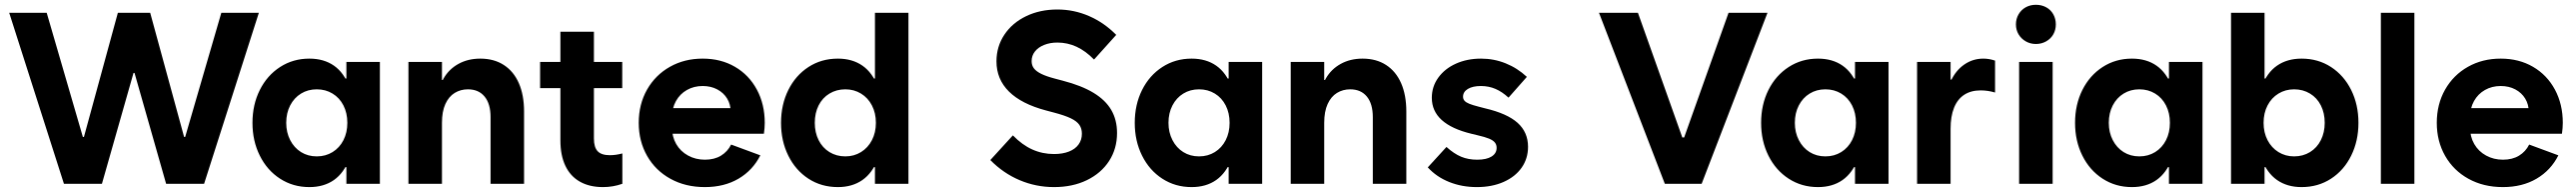

<svg xmlns="http://www.w3.org/2000/svg" viewBox="-20 -760 10660 794"><path d="M18.1 -707H173.3L379.4 0L274.4 -193.8H379.4V0H244.6ZM467.8 -707H569.8L581.5 -629.9V-458.5H487.8L581.5 -629.9L401.9 0H274.4ZM487.8 -629.9 499.5 -707H601.6L794.9 0L689.9 -193.8H794.9V0H667.5ZM896 -707H1051.3L824.7 0H689.9Z M1260.3 13.7Q1192.9 13.7 1139.2 -21Q1085.4 -55.7 1055.2 -116.5Q1024.9 -177.2 1024.9 -252Q1024.9 -327.1 1055.2 -387.7Q1085.4 -448.2 1139.2 -482.9Q1192.9 -517.6 1260.3 -517.6Q1320.3 -517.6 1362.1 -488.5Q1403.8 -459.5 1425.8 -400.1Q1447.8 -340.8 1447.8 -252L1397.9 -435.1H1459.5V-68.8H1397.9L1447.8 -252Q1447.8 -163.1 1425.8 -104Q1403.8 -44.9 1362.1 -15.6Q1320.3 13.7 1260.3 13.7ZM1417.5 -252Q1417.5 -292.5 1401.4 -324Q1385.3 -355.5 1356.4 -373Q1327.6 -390.6 1291 -390.6Q1254.4 -390.6 1225.8 -373Q1197.3 -355.5 1180.9 -324Q1164.6 -292.5 1164.6 -252Q1164.6 -212.4 1180.9 -180.7Q1197.3 -148.9 1225.8 -131.1Q1254.4 -113.3 1291 -113.3Q1327.6 -113.3 1356.4 -131.1Q1385.3 -148.9 1401.4 -180.4Q1417.5 -211.9 1417.5 -252ZM1413.6 0V-101.6L1435.5 -252L1413.6 -385.7V-503.9H1552.2V0Z M1670.4 -503.9H1809.1V0H1670.4ZM1916.5 -390.6Q1886.2 -390.6 1861.8 -375.7Q1837.4 -360.8 1823.2 -329.8Q1809.1 -298.8 1809.1 -252L1793.5 -345.7V-429.2H1824.7L1793.5 -345.7Q1793.5 -396.5 1815.7 -435.3Q1837.9 -474.1 1877.4 -495.8Q1917 -517.6 1967.8 -517.6Q2024.4 -517.6 2065.2 -491.2Q2106 -464.8 2127.4 -415.8Q2148.9 -366.7 2148.9 -298.8V0H2010.3V-275.4Q2010.3 -330.6 1985.6 -360.6Q1960.9 -390.6 1916.5 -390.6Z M2215.3 -503.9H2555.2V-395.5H2215.3ZM2299.3 -179.2V-628.9H2438V-187Q2438 -150.9 2453.6 -134.5Q2469.2 -118.2 2503.9 -118.2Q2528.8 -118.2 2555.7 -125.5V0Q2517.1 13.7 2475.6 13.7Q2419.4 13.7 2379.9 -8.8Q2340.3 -31.2 2319.8 -74.5Q2299.3 -117.7 2299.3 -179.2Z M2623.5 -252Q2623.5 -328.8 2657.9 -389.4Q2692.4 -449.9 2752.5 -483.7Q2812.6 -517.6 2888.1 -517.6Q2963.6 -517.6 3021.8 -483.7Q3079.9 -449.9 3112.4 -389.4Q3145 -328.8 3145 -252Q3145 -231.3 3141.5 -206.9H2704.9V-312.9H3011L3004 -298Q3004 -328.1 2989.5 -352.2Q2974.9 -376.3 2948.5 -390.3Q2922.2 -404.3 2888.1 -404.3Q2851.8 -404.3 2822.9 -387.9Q2793.9 -371.5 2777.5 -342Q2761 -312.5 2761 -273.7V-234.4Q2761 -194.8 2778.6 -164.3Q2796.2 -133.9 2827.6 -116.8Q2859 -99.6 2897.3 -99.6Q2936.5 -99.6 2963.9 -116.3Q2991.3 -133 3005.9 -162.2L3126.7 -117.6Q3095.7 -55.9 3036.6 -21.1Q2977.4 13.7 2897 13.7Q2817 13.7 2754.8 -20.6Q2692.7 -54.8 2658.1 -115.4Q2623.5 -176.1 2623.5 -252Z M3739.7 -707H3601.1V-385.7L3623 -252L3601.1 -101.6V0H3739.7ZM3585.4 -68.8H3647V-435.1H3585.4L3635.3 -252Q3635.3 -340.8 3613.3 -400.1Q3591.3 -459.5 3549.3 -488.5Q3507.3 -517.6 3447.8 -517.6Q3379.4 -517.6 3326 -482.9Q3272.5 -448.2 3242.5 -387.7Q3212.4 -327.1 3212.4 -252Q3212.4 -177.2 3242.4 -116.5Q3272.5 -55.7 3325.9 -21Q3379.4 13.7 3447.8 13.7Q3507.3 13.7 3549.3 -15.6Q3591.3 -44.9 3613.3 -104Q3635.3 -163.1 3635.3 -252ZM3352.1 -252Q3352.1 -292.5 3367.9 -324Q3383.8 -355.5 3412.8 -373Q3441.9 -390.6 3478.6 -390.6Q3514.6 -390.6 3543.4 -373Q3572.3 -355.5 3588.6 -324Q3605 -292.5 3605 -252Q3605 -211.9 3588.6 -180.4Q3572.3 -148.9 3543.4 -131.1Q3514.6 -113.3 3478.6 -113.3Q3441.9 -113.3 3412.8 -131.1Q3383.8 -148.9 3367.9 -180.6Q3352.1 -212.3 3352.1 -252Z M4078.6 -98.1 4171.9 -200.2Q4210.4 -160.6 4252.4 -141.8Q4294.4 -123 4342.3 -123Q4377.9 -123 4404.1 -133.3Q4430.2 -143.6 4443.8 -162.6Q4457.5 -181.6 4457.5 -207Q4457.5 -228.5 4447 -243.7Q4436.5 -258.8 4411.6 -270.8Q4386.7 -282.7 4342.3 -294.4L4309.1 -303.2Q4207.5 -330.1 4155.8 -381.3Q4104 -432.6 4104 -506.3Q4104 -567.4 4136.7 -616.5Q4169.4 -665.5 4226.8 -693.1Q4284.2 -720.7 4356 -720.7Q4424.8 -720.7 4487.5 -693.4Q4550.3 -666 4599.6 -615.7L4507.8 -513.7Q4473.1 -549.3 4435.5 -566.7Q4397.9 -584 4356 -584Q4325.7 -584 4301.3 -574.2Q4276.9 -564.5 4263.2 -547.1Q4249.5 -529.8 4249.5 -507.3Q4249.5 -489.7 4259 -477.3Q4268.6 -464.8 4289.3 -454.6Q4310.1 -444.3 4345.2 -435.1L4378.4 -426.3Q4456.1 -406.2 4505.6 -376.2Q4555.2 -346.2 4579.1 -305.2Q4603 -264.2 4603 -210Q4603 -145 4570.1 -94.2Q4537.1 -43.5 4478 -14.9Q4418.9 13.7 4342.3 13.7Q4267.6 13.7 4200 -14.9Q4132.3 -43.5 4078.6 -98.1Z M4911.6 13.7Q4844.2 13.7 4790.5 -21Q4736.8 -55.7 4706.5 -116.5Q4676.3 -177.2 4676.3 -252Q4676.3 -327.1 4706.5 -387.7Q4736.8 -448.2 4790.5 -482.9Q4844.2 -517.6 4911.6 -517.6Q4971.7 -517.6 5013.4 -488.5Q5055.2 -459.5 5077.1 -400.1Q5099.1 -340.8 5099.1 -252L5049.3 -435.1H5110.8V-68.8H5049.3L5099.1 -252Q5099.1 -163.1 5077.1 -104Q5055.2 -44.9 5013.4 -15.6Q4971.7 13.7 4911.6 13.7ZM5068.8 -252Q5068.8 -292.5 5052.7 -324Q5036.6 -355.5 5007.8 -373Q4979 -390.6 4942.4 -390.6Q4905.8 -390.6 4877.2 -373Q4848.6 -355.5 4832.3 -324Q4815.9 -292.5 4815.9 -252Q4815.9 -212.4 4832.3 -180.7Q4848.6 -148.9 4877.2 -131.1Q4905.8 -113.3 4942.4 -113.3Q4979 -113.3 5007.8 -131.1Q5036.6 -148.9 5052.7 -180.4Q5068.8 -211.9 5068.8 -252ZM5064.9 0V-101.6L5086.9 -252L5064.9 -385.7V-503.9H5203.6V0Z M5321.8 -503.9H5460.4V0H5321.8ZM5567.9 -390.6Q5537.6 -390.6 5513.2 -375.7Q5488.8 -360.8 5474.6 -329.8Q5460.4 -298.8 5460.4 -252L5444.8 -345.7V-429.2H5476.1L5444.8 -345.7Q5444.8 -396.5 5467 -435.3Q5489.3 -474.1 5528.8 -495.8Q5568.4 -517.6 5619.1 -517.6Q5675.8 -517.6 5716.6 -491.2Q5757.3 -464.8 5778.8 -415.8Q5800.3 -366.7 5800.3 -298.8V0H5661.6V-275.4Q5661.6 -330.6 5637 -360.6Q5612.3 -390.6 5567.9 -390.6Z M5889.1 -67.8 5966.4 -152.3Q5997.6 -124.2 6027.1 -111.9Q6056.6 -99.6 6093.6 -99.6Q6132.1 -99.6 6153 -112.7Q6174 -125.7 6174 -148.6Q6174 -161.6 6166.7 -170.6Q6159.5 -179.7 6142.7 -186.7Q6126 -193.6 6094.2 -200.9L6069.3 -206.9Q5987.9 -226.6 5946.8 -263.7Q5905.8 -300.8 5905.8 -355.7Q5905.8 -401.9 5932.6 -439Q5959.4 -476.1 6005.8 -496.9Q6052.2 -517.6 6109.5 -517.6Q6162.8 -517.6 6211.3 -498.1Q6259.8 -478.7 6299.1 -442.1L6223.2 -356.2Q6196.7 -380.6 6169.1 -392.4Q6141.5 -404.3 6108.7 -404.3Q6075.1 -404.3 6055 -392.3Q6035 -380.3 6035 -359.9Q6035 -350.2 6041.2 -343.2Q6047.4 -336.2 6061 -330.8Q6074.6 -325.3 6098.9 -319.1L6125.4 -312.2Q6217.8 -290.7 6260.9 -251.9Q6304 -213 6304 -152.8Q6304 -104.4 6277.5 -66.6Q6251 -28.9 6202.8 -7.6Q6154.6 13.7 6091.9 13.7Q6030.4 13.7 5977.8 -7.3Q5925.2 -28.3 5889.1 -67.8Z M6597.7 -707H6758.8L7010.7 0L6921.9 -191.4H7010.7V0H6870.1ZM7133.8 -707H7294.9L7022.5 0H6881.8Z M7503.9 13.7Q7436.5 13.7 7382.8 -21Q7329.1 -55.7 7298.8 -116.5Q7268.6 -177.2 7268.6 -252Q7268.6 -327.1 7298.8 -387.7Q7329.1 -448.2 7382.8 -482.9Q7436.5 -517.6 7503.9 -517.6Q7564 -517.6 7605.7 -488.5Q7647.5 -459.5 7669.4 -400.1Q7691.4 -340.8 7691.4 -252L7641.6 -435.1H7703.1V-68.8H7641.6L7691.4 -252Q7691.4 -163.1 7669.4 -104Q7647.5 -44.9 7605.7 -15.6Q7564 13.7 7503.9 13.7ZM7661.1 -252Q7661.1 -292.5 7645 -324Q7628.9 -355.5 7600.1 -373Q7571.3 -390.6 7534.7 -390.6Q7498 -390.6 7469.5 -373Q7440.9 -355.5 7424.6 -324Q7408.2 -292.5 7408.2 -252Q7408.2 -212.4 7424.6 -180.7Q7440.9 -148.9 7469.5 -131.1Q7498 -113.3 7534.7 -113.3Q7571.3 -113.3 7600.1 -131.1Q7628.9 -148.9 7645 -180.4Q7661.1 -211.9 7661.1 -252ZM7657.2 0V-101.6L7679.2 -252L7657.2 -385.7V-503.9H7795.9V0Z M7914.1 -503.9H8052.7V0H7914.1ZM8033.2 -325.7V-430.7H8068.4L8033.2 -325.7Q8033.2 -380.4 8053.5 -424.3Q8073.7 -468.3 8109.1 -492.9Q8144.5 -517.6 8188.5 -517.6Q8212.4 -517.6 8236.8 -509.3V-377.4Q8207 -386.2 8177.2 -386.2Q8137.2 -386.2 8109.4 -368.2Q8081.5 -350.1 8067.1 -314.5Q8052.7 -278.8 8052.7 -227.5Z M8336.4 -503.9H8475.1V0H8336.4ZM8323.2 -659.2Q8323.2 -682.1 8334.2 -700.9Q8345.2 -719.7 8364 -730Q8382.8 -740.2 8405.8 -740.2Q8429.2 -740.2 8448.2 -730Q8467.3 -719.7 8477.8 -700.9Q8488.3 -682.1 8488.3 -659.2Q8488.3 -636.2 8477.8 -617.9Q8467.3 -599.6 8448.2 -588.9Q8429.2 -578.1 8405.8 -578.1Q8382.8 -578.1 8364 -588.9Q8345.2 -599.6 8334.2 -617.9Q8323.2 -636.2 8323.2 -659.2Z M8803.2 13.7Q8735.8 13.7 8682.1 -21Q8628.4 -55.7 8598.1 -116.5Q8567.9 -177.2 8567.9 -252Q8567.9 -327.1 8598.1 -387.7Q8628.4 -448.2 8682.1 -482.9Q8735.8 -517.6 8803.2 -517.6Q8863.3 -517.6 8905 -488.5Q8946.8 -459.5 8968.8 -400.1Q8990.7 -340.8 8990.7 -252L8940.9 -435.1H9002.4V-68.8H8940.9L8990.7 -252Q8990.7 -163.1 8968.8 -104Q8946.8 -44.9 8905 -15.6Q8863.3 13.7 8803.2 13.7ZM8960.4 -252Q8960.4 -292.5 8944.3 -324Q8928.2 -355.5 8899.4 -373Q8870.6 -390.6 8834 -390.6Q8797.4 -390.6 8768.8 -373Q8740.2 -355.5 8723.9 -324Q8707.5 -292.5 8707.5 -252Q8707.5 -212.4 8723.9 -180.7Q8740.2 -148.9 8768.8 -131.1Q8797.4 -113.3 8834 -113.3Q8870.6 -113.3 8899.4 -131.1Q8928.2 -148.9 8944.3 -180.4Q8960.4 -211.9 8960.4 -252ZM8956.5 0V-101.6L8978.5 -252L8956.5 -385.7V-503.9H9095.2V0Z M9213.4 -707H9352.1V-385.7L9330.1 -252L9352.1 -101.6V0H9213.4ZM9367.7 -68.8H9306.2V-435.1H9367.7L9317.9 -252Q9317.9 -340.8 9339.8 -400.1Q9361.8 -459.5 9403.8 -488.5Q9445.8 -517.6 9505.4 -517.6Q9573.7 -517.6 9627.2 -482.9Q9680.6 -448.2 9710.7 -387.7Q9740.7 -327.1 9740.7 -252Q9740.7 -177.2 9710.7 -116.5Q9680.7 -55.7 9627.2 -21Q9573.7 13.7 9505.4 13.7Q9445.8 13.7 9403.8 -15.6Q9361.8 -44.9 9339.8 -104Q9317.9 -163.1 9317.9 -252ZM9601.1 -252Q9601.1 -292.5 9585.2 -324Q9569.3 -355.5 9540.3 -373Q9511.2 -390.6 9474.5 -390.6Q9438.6 -390.6 9409.7 -373Q9380.9 -355.5 9364.5 -324Q9348.1 -292.5 9348.1 -252Q9348.1 -211.9 9364.5 -180.4Q9380.9 -148.9 9409.7 -131.1Q9438.6 -113.3 9474.5 -113.3Q9511.2 -113.3 9540.3 -131.1Q9569.3 -148.9 9585.2 -180.6Q9601.1 -212.3 9601.1 -252Z M9833.5 -707H9972.2V0H9833.5Z M10064.9 -252Q10064.9 -328.8 10099.3 -389.4Q10133.8 -449.9 10193.9 -483.7Q10254 -517.6 10329.5 -517.6Q10405 -517.6 10463.2 -483.7Q10521.3 -449.9 10553.9 -389.4Q10586.4 -328.8 10586.4 -252Q10586.4 -231.3 10582.9 -206.9H10146.3V-312.9H10452.4L10445.5 -298Q10445.5 -328.1 10430.9 -352.2Q10416.3 -376.3 10389.9 -390.3Q10363.6 -404.3 10329.5 -404.3Q10293.2 -404.3 10264.3 -387.9Q10235.4 -371.5 10218.9 -342Q10202.4 -312.5 10202.4 -273.7V-234.4Q10202.4 -194.8 10220 -164.3Q10237.6 -133.9 10269 -116.8Q10300.4 -99.6 10338.7 -99.6Q10377.9 -99.6 10405.3 -116.3Q10432.8 -133 10447.3 -162.2L10568.1 -117.6Q10537.1 -55.9 10478 -21.1Q10418.8 13.7 10338.4 13.7Q10258.4 13.7 10196.2 -20.6Q10134.1 -54.8 10099.5 -115.4Q10064.9 -176.1 10064.9 -252Z"/></svg>

Font: Wanted Sans Variable
Style: Regular
Weight: 400
Designer: Original Design by Kil Hyung-jin and Kang Hanbin, Wanted Lab, Inc; Hangeul from Source Han Sans by Jang Soo-young and Ka
Foundry: Wanted Lab, Inc.
Version: Version 1.003;Glyphs 3.2 (3227)